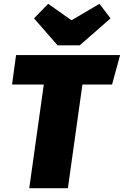

<svg xmlns="http://www.w3.org/2000/svg" viewBox="-20 -984 648 1004"><path d="M566 -542H411L335 0H133L209 -542H43L64 -696H608ZM558 -888 397 -747H281L158 -888L232 -964L354 -878L500 -964Z"/></svg>

Font: FiraGO Heavy
Style: Italic
Weight: 900
Italic angle: -8°
Designer: bBox Type GmbH
Foundry: bBox Type GmbH
Version: Version 1.001